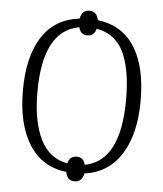

<svg xmlns="http://www.w3.org/2000/svg" viewBox="-56 -811 771 908"><g transform="rotate(5 330.0 -357.0)"><path d="M289 7Q172 -7 111.5 -103.5Q51 -200 51 -359Q51 -519 111 -613Q171 -707 289 -721Q296 -762 332 -762Q368 -762 375 -721Q491 -707 550.5 -614Q610 -521 610 -358Q610 -201 549.5 -105Q489 -9 375 7Q367 48 332 48Q296 48 289 7ZM332 -69Q365 -69 373 -34Q541 -66 541 -358Q541 -503 501.5 -584Q462 -665 373 -680Q365 -645 332 -645Q299 -645 291 -680Q120 -650 120 -358Q120 -218 162 -133.5Q204 -49 290 -34Q295 -53 305.5 -61Q316 -69 332 -69Z"/></g></svg>

Font: Noto Serif NarrowLight
Style: Regular
Weight: 300
Width: 4
Designer: Monotype Design Team
Foundry: Monotype Imaging Inc.
Version: Version 1.001